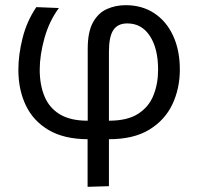

<svg xmlns="http://www.w3.org/2000/svg" viewBox="-20 -527 765 742"><path d="M318.5 195V11Q228 10.5 168.8 -24Q109.5 -58.5 80.2 -119Q51 -179.5 51 -257Q51 -316 67.5 -381Q84 -446 120.5 -499.5L207.5 -496Q170 -445 151.8 -379.5Q133.5 -314 133.5 -257.5Q133.5 -199.5 151.8 -155Q170 -110.5 210.8 -85.5Q251.5 -60.5 319 -60.5V-338.5Q319 -404 339.5 -440.8Q360 -477.5 393.5 -492.2Q427 -507 465.5 -507Q529 -507 576 -476Q623 -445 649 -389Q675 -333 675 -258Q675 -185 646.2 -124Q617.5 -63 557 -26Q496.5 11 401 11V192.5ZM401 -327.5V-60.5Q472 -60.5 513.5 -87Q555 -113.5 573 -158.5Q591 -203.5 591 -257.5Q591 -339.5 559.2 -388Q527.5 -436.5 472 -436.5Q435 -436.5 418 -410.8Q401 -385 401 -327.5Z"/></svg>

Font: Commissioner
Style: Regular
Weight: 400
Designer: Kostas Bartsokas
Foundry: Kostas Bartsokas
Version: Version 1.000; ttfautohint (v1.8.3)